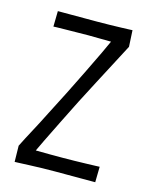

<svg xmlns="http://www.w3.org/2000/svg" viewBox="-86 -573 489 633"><g transform="rotate(15 158.0 -256.0)"><path d="M64 -10 24 -51Q39 -81 55.5 -111.5Q72 -142 90 -178Q108 -214 131 -258Q152 -300 171.5 -339.5Q191 -379 209.5 -418Q228 -457 246 -497L291 -460Q271 -422 253 -387.5Q235 -353 216.5 -318Q198 -283 177 -242Q156 -200 137.5 -163Q119 -126 101 -89Q83 -52 64 -10ZM25 4 24 -51Q24 -51 40.5 -51Q57 -51 81.5 -50.5Q106 -50 132 -50Q158 -50 176 -50Q194 -50 215.5 -50.5Q237 -51 256 -51.5Q275 -52 287.5 -52.5Q300 -53 300 -53L299 0Q299 0 285 0Q271 0 249 0Q227 0 203.5 0Q180 0 161 0Q142 0 119 0.5Q96 1 74.5 2Q53 3 39 3.5Q25 4 25 4ZM33 -460 34 -513Q34 -513 47.5 -513Q61 -513 82 -513Q103 -513 126 -513Q149 -513 168 -513Q190 -513 210.5 -513.5Q231 -514 249 -514.5Q267 -515 277.5 -515.5Q288 -516 288 -516L291 -460Q291 -460 276.5 -460.5Q262 -461 239.5 -461Q217 -461 193.5 -461.5Q170 -462 152 -462Q134 -462 113 -461.5Q92 -461 74 -461Q56 -461 44.5 -460.5Q33 -460 33 -460Z"/></g></svg>

Font: Truculenta Light
Style: Regular
Weight: 300
Version: Version 1.002